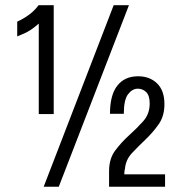

<svg xmlns="http://www.w3.org/2000/svg" viewBox="-20 -707 667 727"><path d="M126.8 -275H183.4V-687.2H126Q111 -666.8 90.7 -651.8Q70.4 -636.8 45.2 -625V-569.2Q48.2 -570.2 72.4 -580.7Q96.6 -591.2 126.8 -617.6ZM410.4 -687.2 145.4 0H202.6L468.2 -687.2ZM393 0H605V-46.8H450.6Q450.6 -50.2 451.2 -57.5Q451.8 -64.8 453.2 -67.8Q456 -102 479.8 -127.4Q503.6 -152.8 530.8 -178.6Q558 -204.4 580.3 -235.7Q602.6 -267 602.6 -312.6Q602.6 -364.4 574.7 -391.3Q546.8 -418.2 503 -418.2Q452.2 -418.2 424.3 -382.8Q396.4 -347.4 396.4 -276H448.8Q448.8 -329 464.8 -350.1Q480.8 -371.2 502 -371.2Q520.2 -371.2 533.5 -358.3Q546.8 -345.4 546.8 -315.2Q546.8 -275.8 522.9 -248.8Q499 -221.8 469.9 -195.7Q440.8 -169.6 416.9 -138.1Q393 -106.6 393 -59.2Z"/></svg>

Font: Secuela Light
Style: Regular
Weight: 300
Designer: Fernando Haro
Foundry: deFharo
Version: Version 1.708